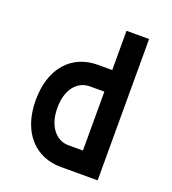

<svg xmlns="http://www.w3.org/2000/svg" viewBox="-132 -820 824 919"><g transform="rotate(20 280.0 -360.0)"><path d="M281 -410H355V-110H281C220 -110 170 -165 170 -260C170 -359 221 -410 281 -410ZM60 -260C60 -92 156 0 281 0H470V-720H355V-520H281C153 -520 60 -427 60 -260Z"/></g></svg>

Font: Grotesk 03
Style: Bold
Weight: 500
Designer: Frank Adebiaye, contributions by Jérémy Landes, Ariel Martín Pérez
Foundry: Velvetyne Type Foundry
Version: Version 3.000;Glyphs 3.1.2 (3150)